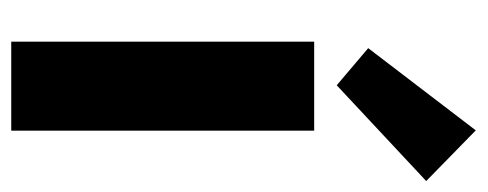

<svg xmlns="http://www.w3.org/2000/svg" viewBox="-276 -570 846 333"><g transform="rotate(90 146.5 -403.0)"><path d="M51.8 -525.4H206.1V0H51.8ZM63 -619.1 205.6 -805.7 293.5 -719.7 127.4 -564.5Z"/></g></svg>

Font: Reddit Sans Fudge ExtraBold
Style: Regular
Weight: 800
Designer: Stephen Hutchings
Foundry: Reddit
Version: Version 1.011